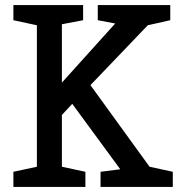

<svg xmlns="http://www.w3.org/2000/svg" viewBox="-20 -740 718 760"><path d="M378 0H664V-60L572 -80L338 -403L565 -640L654 -660V-720H367V-660L436 -647L225 -413V-644L309 -660V-720H33V-660L126 -640V-80L33 -60V0H318V-60L225 -80V-285L266 -329L456 -70L378 -60Z"/></svg>

Font: Hermeneus One
Style: Regular
Weight: 400
Designer: Rodrigo Fuenzalida, Pablo Impallari
Foundry: Pablo Impallari, Rodrigo Fuenzalida
Version: Version 1.002